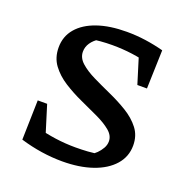

<svg xmlns="http://www.w3.org/2000/svg" viewBox="-122 -778 874 902"><g transform="rotate(20 314.5 -327.0)"><path d="M283 11Q232 11 179 3Q126 -5 73 -21L122 -99Q169 -86 219 -79Q269 -72 320 -72Q351 -72 381.5 -74Q412 -76 443 -82L399 -68Q413 -75 426 -88Q439 -101 448.5 -117.5Q458 -134 458 -152Q458 -181 431 -203.5Q404 -226 361.5 -246Q319 -266 271.5 -287.5Q224 -309 181.5 -336Q139 -363 112 -399.5Q85 -436 85 -487Q85 -542 119 -582Q153 -622 215 -643.5Q277 -665 362 -665Q409 -665 455.5 -658.5Q502 -652 547 -640L514 -557Q467 -570 418.5 -576.5Q370 -583 319 -583Q289 -583 259.5 -580.5Q230 -578 201 -573L252 -587Q227 -572 213 -551.5Q199 -531 199 -507Q199 -476 226 -452Q253 -428 295 -407.5Q337 -387 385 -365.5Q433 -344 475.5 -318Q518 -292 545 -257Q572 -222 572 -173Q572 -117 535.5 -75.5Q499 -34 434 -11.5Q369 11 283 11ZM187 -19 73 -21 78 -219H125ZM493 -447 433 -641 547 -640 541 -447Z"/></g></svg>

Font: Piazzolla 24pt SemiBold
Style: Regular
Weight: 600
Designer: Juan Pablo del Peral
Foundry: Huerta Tipografica
Version: Version 2.005